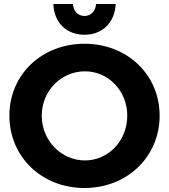

<svg xmlns="http://www.w3.org/2000/svg" viewBox="-20 -930 846 961"><path d="M345 -910H247C250 -817 313 -756 403 -756C492 -756 555 -817 559 -910H461C458 -874 435 -850 403 -850C371 -850 347 -874 345 -910ZM403 -711C189 -711 27 -557 27 -351C27 -145 189 11 403 11C617 11 779 -146 779 -351C779 -556 617 -711 403 -711ZM405 -573C522 -573 617 -476 617 -351C617 -225 522 -127 405 -127C288 -127 189 -225 189 -351C189 -476 287 -573 405 -573Z"/></svg>

Font: Juman SemiBold
Style: Regular
Weight: 600
Designer: Bandar Raffah (Arabic) Julieta Ulanovsky (Latin)
Foundry: Caramella
Version: Version 5.022;PS 005.022;hotconv 1.0.88;makeotf.lib2.5.64775